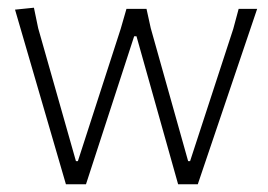

<svg xmlns="http://www.w3.org/2000/svg" viewBox="-20 -478 694 498"><path d="M79 -405 177 -60H182L293 -403L308 -455H360L371 -405L468 -60H473L585 -403L599 -455H647L493 0H442L334 -384H328L203 0H151L19 -453L68 -458Z"/></svg>

Font: Luna Sans Light
Style: Regular
Weight: 300
Designer: Juan Pablo del Peral
Foundry: Huerta Tipografica
Version: Version 2.001; ttfautohint (v1.5)